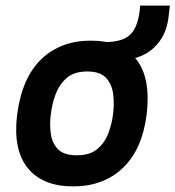

<svg xmlns="http://www.w3.org/2000/svg" viewBox="-20 -655 626 685"><path d="M41 -245Q58 -377 127 -443.5Q196 -510 304 -510Q413 -510 466 -443.5Q519 -377 503 -245Q487 -121 418 -55.5Q349 10 241 10Q132 10 79 -55.5Q26 -121 41 -245ZM254 -101Q301 -101 327.5 -123.5Q354 -146 366.5 -179.5Q379 -213 383 -245Q388 -282 384 -317.5Q380 -353 359 -376.5Q338 -400 291 -400Q244 -400 217.5 -376.5Q191 -353 178 -317.5Q165 -282 161 -245Q157 -213 161 -179.5Q165 -146 186 -123.5Q207 -101 254 -101ZM409 -439 358 -487 360 -505Q416 -506 443 -530Q470 -554 478 -614L480 -635H586L581 -592Q573 -526 529.5 -485Q486 -444 409 -439Z"/></svg>

Font: Haskoy Bold
Style: Italic
Weight: 700
Designer: Ertekin Erdin
Foundry: Ertekin Erdin
Version: Version 2.000; ttfautohint (v1.8.4.7-5d5b)